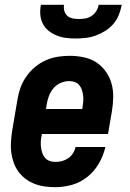

<svg xmlns="http://www.w3.org/2000/svg" viewBox="-20 -770 540 798"><path d="M210 8Q188 8 166 5Q144 2 123.5 -6Q103 -14 86.5 -26.5Q70 -39 57.5 -55.5Q45 -72 37.5 -92.5Q30 -113 27 -134.5Q24 -156 25.5 -178.5Q27 -201 30 -223L52 -353Q56 -379 64.5 -403.5Q73 -428 88 -450Q103 -472 124 -490Q145 -508 169.5 -519Q194 -530 219.5 -534Q245 -538 270 -538Q299 -538 328 -532Q357 -526 380 -511Q403 -496 419.5 -473Q436 -450 443.5 -423Q451 -396 450.5 -366Q450 -336 445 -307L429 -213H154L153 -206Q150 -194 149.5 -181.5Q149 -169 150.5 -157Q152 -145 156 -133.5Q160 -122 167.5 -113.5Q175 -105 186.5 -101Q198 -97 210 -97Q224 -97 237.5 -100.5Q251 -104 263 -112Q275 -120 283 -132.5Q291 -145 294 -159H418Q410 -124 391.5 -91.5Q373 -59 344 -35.5Q315 -12 280 -2Q245 8 210 8ZM171 -317H322L323 -324Q325 -336 326 -348.5Q327 -361 325.5 -373Q324 -385 320.5 -396Q317 -407 309.5 -416Q302 -425 291 -429Q280 -433 267 -433Q250 -433 232.5 -425.5Q215 -418 202.5 -403.5Q190 -389 183.5 -371.5Q177 -354 174 -336ZM295 -610Q274 -610 254 -612.5Q234 -615 215.5 -622.5Q197 -630 182 -642Q167 -654 158 -671.5Q149 -689 147.5 -709.5Q146 -730 150 -750H246Q244 -737 247.5 -724.5Q251 -712 260 -704Q269 -696 282 -693.5Q295 -691 308 -691Q322 -691 335.5 -693.5Q349 -696 361 -704Q373 -712 380.5 -724.5Q388 -737 390 -750H486Q482 -729 474 -708.5Q466 -688 451.5 -671Q437 -654 418 -642Q399 -630 378.5 -622.5Q358 -615 336.5 -612.5Q315 -610 295 -610Z"/></svg>

Font: Iosevka Curly XBdObl
Style: Regular
Weight: 800
Italic angle: -9°
Monospace: yes
Designer: Belleve Invis
Foundry: Belleve Invis
Version: Version 11.1.0; ttfautohint (v1.8.3)